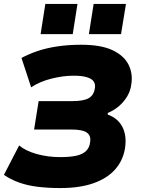

<svg xmlns="http://www.w3.org/2000/svg" viewBox="-28 -943 725 974"><path d="M278 11Q216 11 163 4.5Q110 -2 67.5 -17.5Q25 -33 -8 -56L69 -205Q103 -177 159 -161.5Q215 -146 277 -146Q327 -146 359 -153Q391 -160 408.5 -177Q426 -194 429 -221Q435 -254 413 -270Q391 -286 333 -286H145L168 -430H338Q396 -430 422 -445Q448 -460 453 -494Q457 -514 448 -528.5Q439 -543 414 -551Q389 -559 345 -559Q292 -559 232.5 -544Q173 -529 130 -500L81 -649Q116 -668 161 -683.5Q206 -699 262 -707.5Q318 -716 384 -716Q484 -716 542.5 -688.5Q601 -661 624 -615Q647 -569 638 -514Q634 -483 618 -455.5Q602 -428 577 -406Q552 -384 519 -370L518 -362Q571 -343 593.5 -298Q616 -253 606 -190Q596 -129 556.5 -84Q517 -39 447.5 -14Q378 11 278 11ZM423 -770 447 -923H611L586 -770ZM178 -770 202 -923H365L341 -770Z"/></svg>

Font: Nunito Sans 6pt Black
Style: Italic
Weight: 900
Italic angle: -9°
Version: Version 3.101;gftools[0.9.27]